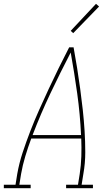

<svg xmlns="http://www.w3.org/2000/svg" viewBox="-57 -982 577 1002"><path d="M-37 0V-18H24L33 -74Q43 -131 61.5 -187Q80 -243 101.5 -298.5Q123 -354 147.5 -409Q172 -464 197.5 -518.5Q223 -573 249.5 -627Q276 -681 304 -735H327Q337 -681 345.5 -627Q354 -573 361.5 -518.5Q369 -464 375 -409Q381 -354 384.5 -298.5Q388 -243 388 -186.5Q388 -130 378 -74L369 -18H428V0H288V-18H350L359 -74Q366 -120 367.5 -166.5Q369 -213 367 -259H106Q89 -213 75 -166.5Q61 -120 53 -74L44 -18H103V0ZM113 -277H366Q361 -386 346 -494Q331 -602 312 -708Q257 -602 206 -494.5Q155 -387 113 -277ZM325 -809 312 -821 444 -962 460 -948Z"/></svg>

Font: Iosevka Curly Slab ThObl
Style: Regular
Weight: 100
Italic angle: -9°
Monospace: yes
Designer: Belleve Invis
Foundry: Belleve Invis
Version: Version 11.0.0; ttfautohint (v1.8.3)